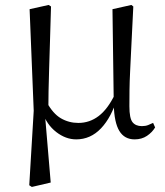

<svg xmlns="http://www.w3.org/2000/svg" viewBox="-20 -548 666 775"><path d="M98.1 199.8 116.1 -100.8 99.5 -510.9 176.5 -528 185.9 -521.8Q183.7 -440.4 181.7 -378.9Q179.7 -317.5 178.3 -269.3Q176.9 -221.2 176 -181.2Q175.1 -141.2 175.1 -101.7L161.7 -82.8L184.7 188.8L108.5 206.6ZM523.5 14.6Q482.5 14.6 461.8 -19.3Q441.1 -53.3 439.2 -125.3V-128.5L434 -510.9L510.3 -528L518.1 -521.8Q513.7 -435.6 510.7 -372.5Q507.7 -309.5 505.4 -263.6Q503.1 -217.8 502.7 -183.5Q502.3 -149.2 502.3 -119.2Q502.3 -70.5 515 -54.7Q527.7 -38.9 552.7 -38.9Q567.1 -38.9 577.8 -43.1Q588.4 -47.3 598 -52L606.1 -33.6Q594.2 -13.7 573.1 0.5Q552 14.6 523.5 14.6ZM287.6 14.6Q245.3 14.6 206.7 -15.3Q168.1 -45.3 150.7 -96.8H148.5L167.8 -136.8Q193.6 -89.2 225.8 -70.5Q258.1 -51.8 296.3 -51.8Q341.9 -51.8 378.6 -79.9Q415.3 -108 444 -167.6L456.6 -155.4H454.2Q430.3 -74.8 387.9 -30.1Q345.5 14.6 287.6 14.6Z"/></svg>

Font: Noto Serif SC ExtraLight
Style: Regular
Weight: 200
Designer: Ryoko NISHIZUKA 西塚涼子 (kana & ideographs); Frank Grießhammer (Latin, Greek & Cyrillic); Wenlong ZHANG 张文龙 (bopomofo); San
Foundry: Adobe
Version: Version 2.002-H1;hotconv 1.1.0;makeotfexe 2.6.0